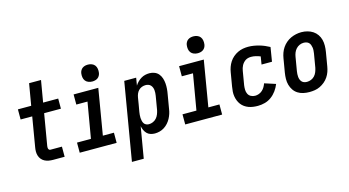

<svg xmlns="http://www.w3.org/2000/svg" viewBox="-98 -1156 3197 1758"><g transform="rotate(-15 1500.0 -277.5)"><path d="M275 0Q254 0 234 -3.5Q214 -7 196.5 -16Q179 -25 166.5 -40Q154 -55 148 -74Q142 -93 142 -113.5Q142 -134 146 -155L193 -434H83V-530H209L244 -735H357L322 -530H465V-434H306L256 -139Q255 -132 254.5 -125Q254 -118 256 -111.5Q258 -105 263 -100.5Q268 -96 275 -96H384V0Z M527 0V-96H659L717 -434H611V-530H845L772 -96H877V0ZM808 -600Q788 -600 770.5 -607Q753 -614 742.5 -628Q732 -642 729 -661Q726 -680 729 -700Q731 -713 738 -725.5Q745 -738 756.5 -746Q768 -754 781 -757Q794 -760 808 -760Q827 -760 844.5 -753Q862 -746 872.5 -732Q883 -718 886 -699Q889 -680 886 -660Q884 -647 877 -634.5Q870 -622 858.5 -614Q847 -606 833.5 -603Q820 -600 808 -600Z M967 205 1091 -530H1204L1192 -458Q1203 -476 1218.5 -491.5Q1234 -507 1252.5 -518Q1271 -529 1291 -533.5Q1311 -538 1331 -538Q1357 -538 1380 -528.5Q1403 -519 1418 -500.5Q1433 -482 1440.5 -458.5Q1448 -435 1450 -410Q1452 -385 1450 -359Q1448 -333 1443 -307L1421 -177Q1418 -154 1411 -132Q1404 -110 1392.5 -88.5Q1381 -67 1364.5 -48.5Q1348 -30 1327.5 -17Q1307 -4 1284 2Q1261 8 1238 8Q1217 8 1197 1.5Q1177 -5 1163.5 -19Q1150 -33 1141.5 -51.5Q1133 -70 1129 -90L1079 205ZM1207 -88Q1227 -88 1246.5 -96.5Q1266 -105 1279.5 -120.5Q1293 -136 1300.5 -155Q1308 -174 1312 -193L1334 -323Q1336 -337 1337 -350.5Q1338 -364 1336.5 -377.5Q1335 -391 1330 -403Q1325 -415 1316.5 -424Q1308 -433 1295.5 -437.5Q1283 -442 1269 -442Q1251 -442 1233.5 -435.5Q1216 -429 1203 -415.5Q1190 -402 1183 -385Q1176 -368 1173 -350Q1168 -318 1162.5 -285.5Q1157 -253 1151 -220Q1149 -206 1147.5 -191.5Q1146 -177 1147 -163Q1148 -149 1151 -135.5Q1154 -122 1161 -111Q1168 -100 1180.5 -94Q1193 -88 1207 -88Z M1527 0V-96H1659L1717 -434H1611V-530H1845L1772 -96H1877V0ZM1808 -600Q1788 -600 1770.5 -607Q1753 -614 1742.5 -628Q1732 -642 1729 -661Q1726 -680 1729 -700Q1731 -713 1738 -725.5Q1745 -738 1756.5 -746Q1768 -754 1781 -757Q1794 -760 1808 -760Q1827 -760 1844.5 -753Q1862 -746 1872.5 -732Q1883 -718 1886 -699Q1889 -680 1886 -660Q1884 -647 1877 -634.5Q1870 -622 1858.5 -614Q1847 -606 1833.5 -603Q1820 -600 1808 -600Z M2215 8Q2192 8 2170 5Q2148 2 2127.5 -5.5Q2107 -13 2089.5 -25.5Q2072 -38 2059.5 -54.5Q2047 -71 2039 -91Q2031 -111 2027.5 -133Q2024 -155 2025.5 -177.5Q2027 -200 2031 -223L2053 -353Q2057 -378 2065.5 -402Q2074 -426 2088.5 -448.5Q2103 -471 2123.5 -488.5Q2144 -506 2168 -517.5Q2192 -529 2217 -533.5Q2242 -538 2267 -538Q2294 -538 2320.5 -533.5Q2347 -529 2371.5 -522Q2396 -515 2419.5 -505Q2443 -495 2465 -483L2443 -349H2344L2356 -423Q2336 -431 2314 -436.5Q2292 -442 2269 -442Q2256 -442 2242.5 -439Q2229 -436 2217.5 -429Q2206 -422 2196 -411Q2186 -400 2179.5 -388Q2173 -376 2169 -363Q2165 -350 2163 -337L2141 -207Q2138 -186 2138.5 -164.5Q2139 -143 2148 -125Q2157 -107 2175 -97.5Q2193 -88 2215 -88Q2232 -88 2250 -94.5Q2268 -101 2282.5 -114Q2297 -127 2306.5 -143.5Q2316 -160 2322 -177L2427 -143Q2414 -110 2393 -81Q2372 -52 2343.5 -31Q2315 -10 2281.5 -1Q2248 8 2215 8Z M2704 8Q2674 8 2646 2Q2618 -4 2594.5 -19Q2571 -34 2555.5 -57Q2540 -80 2532.5 -107Q2525 -134 2525.5 -163.5Q2526 -193 2531 -223L2553 -353Q2557 -378 2566 -403Q2575 -428 2590 -450Q2605 -472 2626 -490Q2647 -508 2671 -519Q2695 -530 2720.5 -535.5Q2746 -541 2772 -541Q2801 -541 2829 -533.5Q2857 -526 2880 -511Q2903 -496 2919 -473Q2935 -450 2942 -423Q2949 -396 2948.5 -366.5Q2948 -337 2943 -307L2921 -177Q2917 -152 2908.5 -127.5Q2900 -103 2885 -80.5Q2870 -58 2849 -40.5Q2828 -23 2804 -11.5Q2780 0 2754.5 4Q2729 8 2704 8ZM2706 -88Q2726 -88 2745.5 -96Q2765 -104 2779 -119.5Q2793 -135 2800.5 -154.5Q2808 -174 2812 -193L2834 -323Q2836 -337 2837 -351Q2838 -365 2836 -378Q2834 -391 2829.5 -403.5Q2825 -416 2816 -425Q2807 -434 2794 -438Q2781 -442 2767 -442Q2747 -442 2728 -433.5Q2709 -425 2695 -409.5Q2681 -394 2673.5 -375Q2666 -356 2663 -337L2641 -207Q2639 -193 2638 -179.5Q2637 -166 2638.5 -152.5Q2640 -139 2644.5 -127Q2649 -115 2658 -105.5Q2667 -96 2679.5 -92Q2692 -88 2706 -88Z"/></g></svg>

Font: iosevka_custom_sans_ss08
Style: Bold Italic
Weight: 700
Italic angle: -10°
Designer: Belleve Invis
Foundry: Belleve Invis
Version: Version 10.3.0; ttfautohint (v1.8.3)